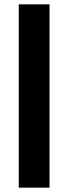

<svg xmlns="http://www.w3.org/2000/svg" viewBox="-20 -780 314 880"><path d="M66 80H207V-760H66Z"/></svg>

Font: Arthouse Owned
Style: Bold
Weight: 700
Designer: Jeremy Tribby
Foundry: Tribby Type
Version: Version 1.000;PS 001.000;hotconv 1.0.88;makeotf.lib2.5.64775